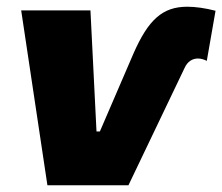

<svg xmlns="http://www.w3.org/2000/svg" viewBox="-20 -551 661 571"><path d="M529 -349C538 -369 553 -377 569 -377C578 -377 587 -374 595 -370L621 -519C590 -527 561 -531 537 -531C463 -531 421 -492 377 -392L277 -160H267L249 -520H43L121 0H362Z"/></svg>

Font: Fixel Display 20240404 Black
Style: Italic
Weight: 900
Italic angle: -10°
Designer: AlfaBravo + MacPaw
Foundry: Kyrylo Tkachov, Marchela Mozhyna, Serhii Makarenko, Maria Weinstein, Zakhar Kryvoshyya
Version: Version 1.211;Glyphs 3.2 (3225)